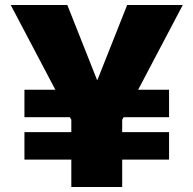

<svg xmlns="http://www.w3.org/2000/svg" viewBox="-20 -750 776 770"><path d="M78 -110V-220H266V-270L260 -280H78V-390H202L23 -730H250L369 -430H371L490 -730H713L534 -390H658V-280H476L470 -270V-220H658V-110H470V0H266V-110Z"/></svg>

Font: Mplus 1p Black
Style: Regular
Weight: 900
Version: Version 1.061